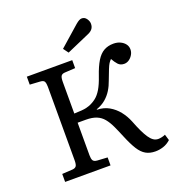

<svg xmlns="http://www.w3.org/2000/svg" viewBox="-163 -1055 1104 1200"><g transform="rotate(-20 389.0 -455.5)"><path d="M666 14Q629 14 602.5 -1Q576 -16 554.5 -50Q533 -84 509 -142Q491 -186 475.5 -219Q460 -252 441 -275Q422 -298 394 -309.5Q366 -321 324 -321H269V-104Q269 -82 275 -70.5Q281 -59 303 -57L371 -53V0H69V-53L138 -57Q155 -58 163 -67.5Q171 -77 171 -108V-596Q171 -617 165.5 -629.5Q160 -642 135 -643L69 -647V-700H371V-647L301 -643Q283 -642 276 -631.5Q269 -621 269 -592V-382Q299 -383 318 -384.5Q337 -386 350 -389Q363 -392 373 -396Q398 -406 419 -422.5Q440 -439 458 -469Q476 -499 493 -549Q513 -608 534.5 -643Q556 -678 583.5 -693.5Q611 -709 647 -709Q673 -709 693 -699.5Q713 -690 724.5 -674.5Q736 -659 736 -639Q736 -621 726.5 -604.5Q717 -588 702 -577.5Q687 -567 669 -567Q644 -567 629 -583.5Q614 -600 601 -624Q591 -614 584 -603Q577 -592 568 -569.5Q559 -547 542 -502Q531 -470 514 -442.5Q497 -415 472 -393.5Q447 -372 410 -359V-356Q455 -355 490 -335Q525 -315 550.5 -283Q576 -251 592 -211Q607 -172 621 -142.5Q635 -113 648.5 -93Q662 -73 676.5 -63Q691 -53 709 -53Q719 -53 732.5 -56Q746 -59 756 -64L768 -24Q745 -3 718.5 5.5Q692 14 666 14ZM366 -752 341 -786 475 -904Q488 -915 497.5 -920Q507 -925 516 -925Q535 -925 547 -908Q559 -891 559 -874Q559 -853 548 -839.5Q537 -826 517 -818Z"/></g></svg>

Font: Literata Variable Black
Style: Regular
Weight: 900
Designer: Latin by Veronika Burian and Jose Scaglione. Greek by Irene Vlachou. Cyrillic by Vera Evstafieva.
Foundry: TypeTogether
Version: Version 3.021